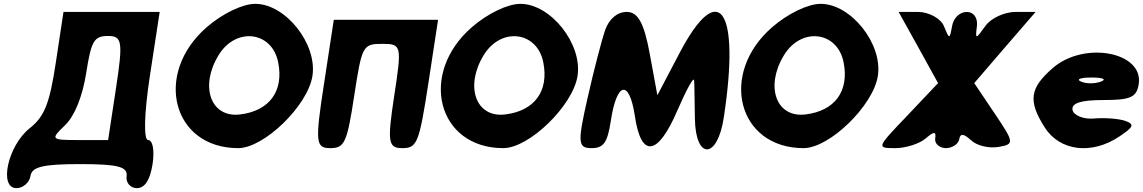

<svg xmlns="http://www.w3.org/2000/svg" viewBox="-20 -820 5941 998"><path d="M270 -494C238 -282 211 -214 135 -154C21 -64 -28 158 66 158C99 158 133 129 138 96C145 47 202 33 398 33C594 33 645 47 638 96C633 129 658 158 691 158C733 158 760 116 773 33C784 -38 774 -92 750 -92C726 -92 729 -229 759 -425L810 -758H310ZM583 -362 542 -92H390C244 -92 241 -95 318 -169C368 -217 409 -319 428 -440C454 -607 469 -633 541 -633C615 -633 620 -604 583 -362Z M1055 -679C776 -437 876 -50 1218 -50C1353 -50 1580 -271 1604 -425C1630 -592 1464 -800 1307 -800C1241 -800 1137 -750 1055 -679ZM1426 -496C1456 -346 1380 -243 1227 -225C1075 -207 1017 -371 1116 -533C1206 -681 1394 -658 1426 -496Z M1664 -383C1617 -79 1621 -50 1697 -50C1771 -50 1784 -79 1821 -321C1861 -583 1866 -592 1967 -592C2068 -592 2069 -583 2029 -321C1992 -79 1998 -50 2072 -50C2148 -50 2159 -79 2206 -383L2257 -717H1715Z M2433 -679C2154 -437 2254 -50 2596 -50C2731 -50 2958 -271 2982 -425C3008 -592 2842 -800 2685 -800C2619 -800 2515 -750 2433 -679ZM2804 -496C2834 -346 2758 -243 2605 -225C2453 -207 2395 -371 2494 -533C2584 -681 2772 -658 2804 -496Z M3126 -665C3108 -614 3066 -452 3034 -310C2981 -77 2984 -50 3055 -50C3118 -50 3138 -80 3155 -192C3186 -396 3251 -409 3280 -217C3312 3 3399 -8 3501 -246C3548 -354 3586 -424 3588 -402C3590 -380 3590 -292 3592 -204C3595 12 3709 9 3742 -208C3829 -775 3717 -936 3511 -542L3397 -325L3357 -542C3328 -700 3296 -758 3238 -758C3189 -758 3147 -723 3126 -665Z M3994 -679C3715 -437 3815 -50 4157 -50C4292 -50 4519 -271 4543 -425C4569 -592 4403 -800 4246 -800C4180 -800 4076 -750 3994 -679ZM4365 -496C4395 -346 4319 -243 4166 -225C4014 -207 3956 -371 4055 -533C4145 -681 4333 -658 4365 -496Z M4856 -388 4696 -219C4536 -52 4535 -50 4634 -50C4688 -50 4760 -73 4791 -100C4835 -138 4847 -138 4841 -100C4837 -73 4864 -50 4897 -50C4930 -50 4962 -72 4966 -96C4971 -128 4989 -126 5026 -92C5057 -63 5118 -48 5169 -56C5254 -70 5252 -79 5151 -229L5044 -388C5150 -512 5256 -634 5363 -758H5259C5201 -758 5131 -726 5102 -685C5051 -614 5049 -614 5058 -685C5063 -727 5041 -758 5005 -758C4969 -758 4936 -727 4929 -685C4916 -614 4915 -614 4886 -685C4870 -724 4807 -758 4753 -758H4651C4720 -634 4788 -512 4856 -388Z M5453 -467C5332 -362 5323 -296 5410 -158C5489 -34 5655 -14 5799 -111C5874 -161 5878 -174 5828 -192C5796 -203 5722 -209 5667 -204C5612 -199 5561 -220 5555 -248C5548 -284 5598 -300 5715 -300C5857 -300 5888 -314 5899 -383C5925 -550 5616 -608 5453 -467ZM5703 -396C5672 -384 5626 -384 5599 -396C5572 -408 5596 -417 5654 -417C5712 -417 5734 -408 5703 -396Z"/></svg>

Font: Hussar Skorodowane
Style: Ky
Weight: 700
Foundry: Cannot Into Space Fonts
Version: Version 0.892